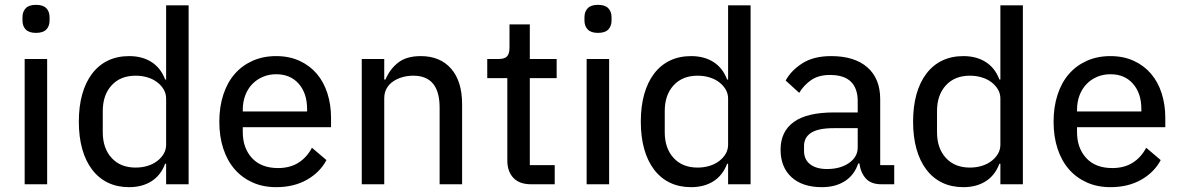

<svg xmlns="http://www.w3.org/2000/svg" viewBox="-20 -762 4884 794"><path d="M129 -626Q100 -626 86.5 -640Q73 -654 73 -677V-691Q73 -714 86.5 -728Q100 -742 129 -742Q158 -742 171.5 -728Q185 -714 185 -691V-677Q185 -654 171.5 -640Q158 -626 129 -626ZM82 -518H175V0H82Z M667 -85H663Q645 -37 606.5 -12.5Q568 12 514 12Q465 12 426.5 -6.5Q388 -25 361 -60.5Q334 -96 320 -146Q306 -196 306 -259Q306 -322 320 -372Q334 -422 361 -457.5Q388 -493 426.5 -511.5Q465 -530 514 -530Q568 -530 606.5 -505.5Q645 -481 663 -433H667V-740H760V0H667ZM541 -69Q567 -69 590 -76Q613 -83 630 -96Q647 -109 657 -126Q667 -143 667 -164V-354Q667 -375 657 -392Q647 -409 630 -422Q613 -435 590 -442Q567 -449 541 -449Q478 -449 441.5 -409Q405 -369 405 -303V-215Q405 -149 441.5 -109Q478 -69 541 -69Z M1122 12Q1068 12 1024.5 -7.5Q981 -27 950.5 -62Q920 -97 903.5 -147Q887 -197 887 -259Q887 -320 903.5 -370.5Q920 -421 950.5 -456Q981 -491 1024.5 -510.5Q1068 -530 1122 -530Q1176 -530 1218.5 -510.5Q1261 -491 1290 -457Q1319 -423 1334 -376Q1349 -329 1349 -275V-236H984V-215Q984 -150 1022 -108.5Q1060 -67 1130 -67Q1179 -67 1214 -89Q1249 -111 1270 -151L1330 -100Q1303 -49 1249 -18.5Q1195 12 1122 12ZM1122 -455Q1092 -455 1066.5 -444Q1041 -433 1022.5 -413.5Q1004 -394 994 -367Q984 -340 984 -308V-301H1250V-311Q1250 -376 1215.5 -415.5Q1181 -455 1122 -455Z M1476 0V-518H1569V-433H1574Q1592 -476 1626.5 -503Q1661 -530 1720 -530Q1800 -530 1845.5 -478Q1891 -426 1891 -331V0H1798V-317Q1798 -449 1689 -449Q1666 -449 1644.5 -443Q1623 -437 1606 -425.5Q1589 -414 1579 -396.5Q1569 -379 1569 -355V0Z M2176 0Q2128 0 2103 -26.5Q2078 -53 2078 -98V-439H1995V-518H2041Q2067 -518 2077 -529Q2087 -540 2087 -566V-661H2171V-518H2282V-439H2171V-79H2274V0Z M2453 -626Q2424 -626 2410.5 -640Q2397 -654 2397 -677V-691Q2397 -714 2410.5 -728Q2424 -742 2453 -742Q2482 -742 2495.5 -728Q2509 -714 2509 -691V-677Q2509 -654 2495.5 -640Q2482 -626 2453 -626ZM2406 -518H2499V0H2406Z M2991 -85H2987Q2969 -37 2930.5 -12.5Q2892 12 2838 12Q2789 12 2750.5 -6.5Q2712 -25 2685 -60.5Q2658 -96 2644 -146Q2630 -196 2630 -259Q2630 -322 2644 -372Q2658 -422 2685 -457.5Q2712 -493 2750.5 -511.5Q2789 -530 2838 -530Q2892 -530 2930.5 -505.5Q2969 -481 2987 -433H2991V-740H3084V0H2991ZM2865 -69Q2891 -69 2914 -76Q2937 -83 2954 -96Q2971 -109 2981 -126Q2991 -143 2991 -164V-354Q2991 -375 2981 -392Q2971 -409 2954 -422Q2937 -435 2914 -442Q2891 -449 2865 -449Q2802 -449 2765.5 -409Q2729 -369 2729 -303V-215Q2729 -149 2765.5 -109Q2802 -69 2865 -69Z M3625 0Q3582 0 3560.5 -24Q3539 -48 3534 -86H3529Q3513 -38 3474 -13Q3435 12 3379 12Q3298 12 3253 -29.5Q3208 -71 3208 -143Q3208 -218 3262.5 -257.5Q3317 -297 3429 -297H3527V-344Q3527 -396 3499 -424Q3471 -452 3412 -452Q3366 -452 3335.5 -431.5Q3305 -411 3285 -378L3229 -429Q3252 -471 3298.5 -500.5Q3345 -530 3417 -530Q3514 -530 3567 -483.5Q3620 -437 3620 -352V-79H3678V0ZM3400 -63Q3455 -63 3491 -88Q3527 -113 3527 -152V-232H3428Q3364 -232 3334.5 -213Q3305 -194 3305 -158V-138Q3305 -102 3330.5 -82.5Q3356 -63 3400 -63Z M4117 -85H4113Q4095 -37 4056.5 -12.5Q4018 12 3964 12Q3915 12 3876.5 -6.5Q3838 -25 3811 -60.5Q3784 -96 3770 -146Q3756 -196 3756 -259Q3756 -322 3770 -372Q3784 -422 3811 -457.5Q3838 -493 3876.5 -511.5Q3915 -530 3964 -530Q4018 -530 4056.5 -505.5Q4095 -481 4113 -433H4117V-740H4210V0H4117ZM3991 -69Q4017 -69 4040 -76Q4063 -83 4080 -96Q4097 -109 4107 -126Q4117 -143 4117 -164V-354Q4117 -375 4107 -392Q4097 -409 4080 -422Q4063 -435 4040 -442Q4017 -449 3991 -449Q3928 -449 3891.5 -409Q3855 -369 3855 -303V-215Q3855 -149 3891.5 -109Q3928 -69 3991 -69Z M4572 12Q4518 12 4474.5 -7.5Q4431 -27 4400.5 -62Q4370 -97 4353.5 -147Q4337 -197 4337 -259Q4337 -320 4353.5 -370.5Q4370 -421 4400.5 -456Q4431 -491 4474.5 -510.5Q4518 -530 4572 -530Q4626 -530 4668.5 -510.5Q4711 -491 4740 -457Q4769 -423 4784 -376Q4799 -329 4799 -275V-236H4434V-215Q4434 -150 4472 -108.5Q4510 -67 4580 -67Q4629 -67 4664 -89Q4699 -111 4720 -151L4780 -100Q4753 -49 4699 -18.5Q4645 12 4572 12ZM4572 -455Q4542 -455 4516.5 -444Q4491 -433 4472.5 -413.5Q4454 -394 4444 -367Q4434 -340 4434 -308V-301H4700V-311Q4700 -376 4665.5 -415.5Q4631 -455 4572 -455Z"/></svg>

Font: IBM Plex Sans Hebrew Text
Style: Regular
Weight: 450
Designer: Mike Abbink, Paul van der Laan, Pieter van Rosmalen, Yanek Iontef
Foundry: Bold Monday
Version: Version 1.2